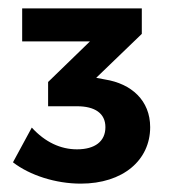

<svg xmlns="http://www.w3.org/2000/svg" viewBox="-20 -794 404 459"><path d="M231 -604 210 -608 319 -713V-774H33V-695H195L95 -598V-540H164C207 -540 232 -523 232 -490C232 -456 207 -437 164 -437C125 -437 88 -454 56 -489L11 -406C51 -375 113 -355 173 -355C274 -355 339 -411 339 -490C339 -554 294 -594 231 -604Z"/></svg>

Font: Juman SemiBold
Style: Regular
Weight: 600
Designer: Bandar Raffah (Arabic) Julieta Ulanovsky (Latin)
Foundry: Caramella
Version: Version 5.022;PS 005.022;hotconv 1.0.88;makeotf.lib2.5.64775